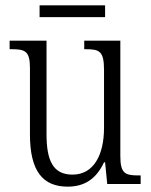

<svg xmlns="http://www.w3.org/2000/svg" viewBox="-20 -688 566 718"><path d="M128 -624H373V-668H128ZM233 10C296 10 340 -19 369 -81H373L381 0H506V-32H499C449 -32 430 -38 430 -104V-536H295V-504H300C352 -504 369 -497 369 -426V-210C369 -111 332 -35 251 -35C178 -35 154 -88 154 -186V-536H16V-504H23C74 -504 92 -497 92 -434V-185C92 -47 141 10 233 10Z"/></svg>

Font: Noto Serif Myanmar Condensed Light
Style: Regular
Weight: 300
Width: 3
Designer: Ben Mitchell and the Monotype Design Team
Foundry: Monotype Imaging Inc.
Version: Version 2.106